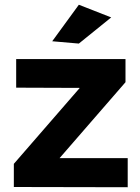

<svg xmlns="http://www.w3.org/2000/svg" viewBox="-20 -785 588 806"><path d="M47.9 -537.1H506.8V-439.9L230 -121.1H516.1V1L38.1 0V-97.2L314.9 -416L47.9 -417ZM311 -765.1 446.8 -711.9 311 -602.1 199.2 -611.8Z"/></svg>

Font: Montserrat-SemiBold
Style: Regular
Weight: 600
Designer: Julieta Ulanovsky
Foundry: Julieta Ulanovsky
Version: Version 6.001